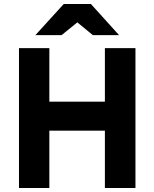

<svg xmlns="http://www.w3.org/2000/svg" viewBox="-20 -941 772 961"><path d="M445 -765 367 -829 288 -765H157L299 -921H435L576 -765ZM505 0V-287H227V0H75V-700H227V-432H505V-700H658V0Z"/></svg>

Font: Overpass Heavy
Style: Regular
Weight: 900
Designer: Delve Withrington, Thomas Jockin
Foundry: Delve Fonts
Version: Version 3.000;DELV;Overpass